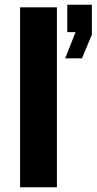

<svg xmlns="http://www.w3.org/2000/svg" viewBox="-20 -793 409 813"><path d="M221 0V-762H65V0ZM327 -546 369 -646V-773H265V-657H300L256 -546Z"/></svg>

Font: Cheyenne Sans
Style: Bold
Weight: 700
Designer: The Public Sans project authors (U.S. Web Design System), Libre Franklin designed by Pablo Impallari and Rodrigo Fuenzal
Foundry: The Cheyenne Sans Project Authors
Version: Version 2.007